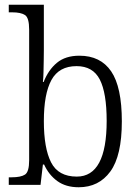

<svg xmlns="http://www.w3.org/2000/svg" viewBox="-20 -780 588 810"><path d="M312 10Q258 10 222 -16Q186 -42 166 -86H161L151 0H17V-32H29Q68 -32 85.5 -43.5Q103 -55 103 -104V-655Q103 -705 85.5 -716.5Q68 -728 31 -728H17V-760H165V-569Q165 -551 164.5 -525.5Q164 -500 163.5 -475.5Q163 -451 161 -434H164Q184 -485 220 -515Q256 -545 315 -545Q404 -545 449 -479Q494 -413 494 -268Q494 -123 445.5 -56.5Q397 10 312 10ZM304 -35Q430 -35 430 -270Q430 -388 401 -444.5Q372 -501 303 -501Q229 -501 197 -442.5Q165 -384 165 -269Q165 -155 195.5 -95Q226 -35 304 -35Z"/></svg>

Font: Noto Serif Tamil SemiCondensed Light
Style: Italic
Weight: 300
Width: 4
Italic angle: -12°
Designer: Indian Type Foundry, Tom Grace, and the Monotype Design Team
Foundry: Monotype Imaging Inc.
Version: Version 2.003; ttfautohint (v1.8.4.7-5d5b)